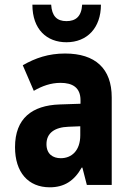

<svg xmlns="http://www.w3.org/2000/svg" viewBox="-20 -788 540 818"><path d="M263 -608C351 -608 410 -669 410 -768H330C327 -718 303 -698 263 -698C222 -698 201 -720 198 -768H118C118 -662 180 -608 263 -608ZM192 10C253 10 296 -17 328 -74H331L350 0H456V-373C456 -496 386 -560 257 -560C187 -560 131 -541 77 -510L124 -401C160 -422 197 -435 238 -435C289 -435 323 -415 323 -361V-346L234 -343C117 -339 44 -284 44 -161C44 -54 100 10 192 10ZM239 -114C206 -114 178 -131 178 -174C178 -222 214 -246 272 -248L322 -250V-212C322 -146 285 -114 239 -114Z"/></svg>

Font: Noto Sans Mono ExtraCondensed ExtraBold
Style: Regular
Weight: 800
Width: 2
Designer: Monotype Design Team
Foundry: Monotype Imaging Inc.
Version: Version 2.014